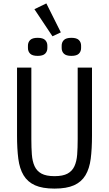

<svg xmlns="http://www.w3.org/2000/svg" viewBox="-20 -1095 640 1127"><path d="M164 -698V-279Q164 -228 167 -188Q170 -148 183 -119.5Q196 -91 223.5 -76Q251 -61 300 -61Q349 -61 376.5 -76Q404 -91 417 -119.5Q430 -148 433 -188Q436 -228 436 -279V-698H520V-299Q520 -221 512.5 -163Q505 -105 481.5 -66Q458 -27 414.5 -7.5Q371 12 300 12Q229 12 185.5 -7.5Q142 -27 118.5 -66Q95 -105 87.5 -163Q80 -221 80 -299V-698ZM182 -1041 252 -1075 337 -905 288 -882ZM144 -813V-827Q144 -847 157 -860Q170 -873 201 -873Q232 -873 245 -860Q258 -847 258 -827V-813Q258 -793 245 -780Q232 -767 201 -767Q170 -767 157 -780Q144 -793 144 -813ZM342 -813V-827Q342 -847 355 -860Q368 -873 399 -873Q430 -873 443 -860Q456 -847 456 -827V-813Q456 -793 443 -780Q430 -767 399 -767Q368 -767 355 -780Q342 -793 342 -813Z"/></svg>

Font: IBM Plaex Mono
Style: Regular
Weight: 400
Designer: Mike Abbink, Paul van der Laan, Pieter van Rosmalen
Foundry: Bold Monday
Version: Version 2.003